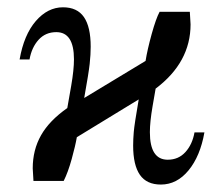

<svg xmlns="http://www.w3.org/2000/svg" viewBox="-20 -491 602 521"><path d="M152.8 0H70.8L68.8 -34.2Q68.8 -84 91.3 -123.8Q113.8 -163.6 162.6 -197.8L173.3 -258.8Q180.7 -301.8 180.7 -330.1Q180.7 -403.8 132.8 -403.8Q103.5 -403.8 84.7 -383.1Q65.9 -362.3 60.1 -329.6H33.2Q44.9 -396.5 77.1 -433.8Q109.4 -471.2 150.9 -471.2Q189.5 -471.2 207.8 -444.6Q226.1 -418 226.1 -364.3Q226.1 -343.3 223.4 -318.1Q220.7 -293 208.5 -225.1L375 -325.7Q379.9 -356.4 391.6 -398.7Q403.3 -440.9 413.1 -459H495.1L497.1 -424.8Q497.1 -321.8 402.3 -250.5L394 -202.6Q386.7 -160.2 386.7 -132.3Q386.7 -57.6 435.1 -57.6Q464.4 -57.6 483.2 -78.4Q502 -99.1 507.8 -131.8H534.7Q523.4 -67.4 491.7 -28.8Q460 9.8 416.5 9.8Q377.9 9.8 359.6 -16.6Q341.3 -43 341.3 -96.2Q341.3 -112.8 343 -133.1Q344.7 -153.3 356.4 -221.2L188.5 -118.7Q184.6 -95.7 174.6 -59.6Q164.6 -23.4 152.8 0Z"/></svg>

Font: Liberation Serif
Style: Italic
Weight: 400
Italic angle: -16.333°
Designer: Steve Matteson
Foundry: Ascender Corporation
Version: Version 2.1.5